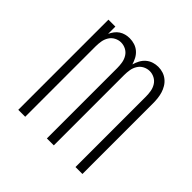

<svg xmlns="http://www.w3.org/2000/svg" viewBox="-142 -656 783 783"><g transform="rotate(45 250.0 -264.0)"><path d="M65 0V-520H105V-478Q110 -489 117.5 -499Q125 -509 135 -515.5Q145 -522 156.5 -525Q168 -528 180 -528Q195 -528 209 -523.5Q223 -519 234 -509.5Q245 -500 252 -487Q259 -474 263 -460Q267 -474 274 -487Q281 -500 292 -509.5Q303 -519 317 -523.5Q331 -528 345 -528Q360 -528 373.5 -523.5Q387 -519 398 -510Q409 -501 416.5 -488.5Q424 -476 428 -462.5Q432 -449 433.5 -435Q435 -421 435 -406V0H395V-406Q395 -421 392.5 -436Q390 -451 382 -464Q374 -477 360.5 -484Q347 -491 333 -491Q318 -491 304.5 -484Q291 -477 283 -464Q275 -451 272.5 -436Q270 -421 270 -406V0H230V-406Q230 -421 227.5 -436Q225 -451 217 -464Q209 -477 195.5 -484Q182 -491 167 -491Q153 -491 139.5 -484Q126 -477 118 -464Q110 -451 107.5 -436Q105 -421 105 -406V0Z"/></g></svg>

Font: Iosevka SS04 Extralight
Style: Regular
Weight: 200
Monospace: yes
Designer: Belleve Invis
Foundry: Belleve Invis
Version: Version 19.0.0; ttfautohint (v1.8.4)